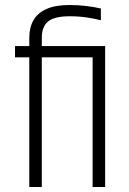

<svg xmlns="http://www.w3.org/2000/svg" viewBox="-20 -747 515 767"><path d="M97 -596Q97 -637 113.5 -666Q130 -695 165.5 -711Q201 -727 258 -727Q292 -727 325 -723Q358 -719 383 -713V-666Q361 -672 328.5 -677Q296 -682 258 -682Q198 -682 172.5 -661.5Q147 -641 147 -596V-563H369V-518H147V0H97V-518H40V-563H97ZM350 -563H400V0H350Z"/></svg>

Font: Khand Variable Light
Style: Regular
Weight: 300
Designer: Satya Rajpurohit
Foundry: Indian Type Foundry
Version: Version 3.000